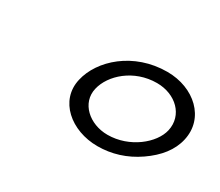

<svg xmlns="http://www.w3.org/2000/svg" viewBox="-66 -803 650 568"><g transform="rotate(30 259.0 -519.0)"><path d="M156 -515C137 -434 211 -372 301 -372C349 -372 395 -386 437 -415C479 -444 506 -478 515 -518C534 -601 463 -666 371 -666C256 -666 173 -590 156 -515ZM361 -622C425 -622 473 -576 460 -518C449 -469 385 -416 310 -416C248 -416 198 -461 211 -516C223 -568 282 -622 361 -622Z"/></g></svg>

Font: DIN Rundschrift
Style: BreitKursiv
Weight: 400
Width: 7
Version: Version 1.027